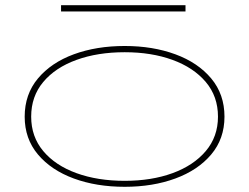

<svg xmlns="http://www.w3.org/2000/svg" viewBox="-20 -708 959 739"><path d="M215 -688H694V-664H215ZM844 -259Q844 -174 793 -113.5Q742 -53 655 -21Q568 11 460 11Q351 11 264 -21Q177 -53 126 -113.5Q75 -174 75 -259Q75 -345 126 -406Q177 -467 264 -499Q351 -531 460 -531Q568 -531 655 -499Q742 -467 793 -406Q844 -345 844 -259ZM100 -259Q100 -182 146.5 -126.5Q193 -71 274.5 -41.5Q356 -12 460 -12Q563 -12 644 -41.5Q725 -71 772 -126.5Q819 -182 819 -259Q819 -337 772 -392.5Q725 -448 644 -477.5Q563 -507 460 -507Q356 -507 274.5 -477.5Q193 -448 146.5 -392.5Q100 -337 100 -259Z"/></svg>

Font: BhuTuka Expanded One
Style: Regular
Weight: 400
Designer: Erin McLaughlin
Version: Version 1.000; ttfautohint (v1.8.3)